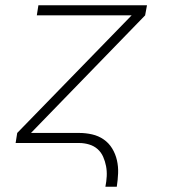

<svg xmlns="http://www.w3.org/2000/svg" viewBox="-20 -540 640 725"><path d="M378 165Q382 145 383 125.5Q384 106 380.5 87.5Q377 69 369.5 52Q362 35 348.5 23Q335 11 316.5 5.5Q298 0 279 0H39L45 -38L477 -482H119L125 -520H535L528 -482L97 -38H279Q304 -38 328 -32.5Q352 -27 371.5 -13.5Q391 0 403.5 20.5Q416 41 421.5 65Q427 89 426 114Q425 139 421 165Z"/></svg>

Font: Iosevka SS04 XLt Ex
Style: Italic
Weight: 200
Width: 7
Italic angle: -9°
Monospace: yes
Designer: Belleve Invis
Foundry: Belleve Invis
Version: Version 19.0.0; ttfautohint (v1.8.4)